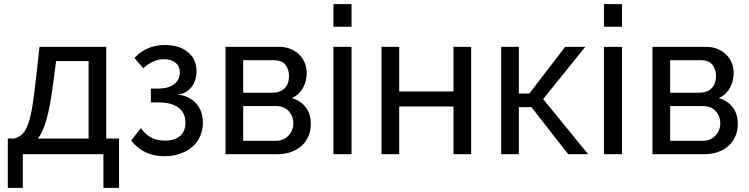

<svg xmlns="http://www.w3.org/2000/svg" viewBox="-20 -750 3646 934"><path d="M18 -76H48Q72 -82 88.5 -98Q105 -114 117 -147.5Q129 -181 138 -236.5Q147 -292 156 -376L172 -522H497V-76H559V164H483V0H91V164H18ZM411 -76V-453H253L238 -340Q224 -232 206.5 -169.5Q189 -107 164 -76Z M634 -468Q692 -531 783 -531Q852 -531 894 -496.5Q936 -462 936 -404Q936 -358 911.5 -326.5Q887 -295 845 -290Q902 -283 934.5 -246.5Q967 -210 967 -153Q967 -117 953.5 -87Q940 -57 915 -35.5Q890 -14 855.5 -2Q821 10 779 10Q679 10 618 -66L665 -127Q688 -95 716 -80.5Q744 -66 782 -66Q830 -66 856 -88.5Q882 -111 882 -153Q882 -201 848 -226.5Q814 -252 749 -252H714V-319H749Q798 -319 826.5 -340Q855 -361 855 -397Q855 -427 834 -444.5Q813 -462 777 -462Q725 -462 677 -418Z M1340 -522Q1368 -522 1392 -512.5Q1416 -503 1434 -486Q1452 -469 1462 -445.5Q1472 -422 1472 -394Q1472 -377 1468 -359.5Q1464 -342 1455.5 -325.5Q1447 -309 1433 -295Q1419 -281 1399 -273Q1442 -261 1467 -228.5Q1492 -196 1492 -147Q1492 -114 1480 -86.5Q1468 -59 1446.5 -40Q1425 -21 1395.5 -10.5Q1366 0 1330 0H1077V-522ZM1305 -299Q1343 -299 1364.5 -320.5Q1386 -342 1386 -380Q1386 -412 1369 -434.5Q1352 -457 1312 -457H1163V-299ZM1320 -65Q1360 -65 1383.5 -90.5Q1407 -116 1407 -151Q1407 -184 1385 -209Q1363 -234 1322 -234H1163V-65Z M1602 0V-522H1690V0ZM1602 -620V-730H1690V-620Z M1922 -305H2186V-522H2272V0H2186V-232H1922V0H1836V-522H1922Z M2729 -522H2827L2622 -268L2841 0H2744L2565 -229H2504V0H2418V-522H2504V-295H2555Z M2918 0V-522H3006V0ZM2918 -620V-730H3006V-620Z M3417 -522Q3445 -522 3469 -512.5Q3493 -503 3511 -486Q3529 -469 3539 -445.5Q3549 -422 3549 -394Q3549 -377 3545 -359.5Q3541 -342 3532.5 -325.5Q3524 -309 3510 -295Q3496 -281 3476 -273Q3519 -261 3544 -228.5Q3569 -196 3569 -147Q3569 -114 3557 -86.5Q3545 -59 3523.5 -40Q3502 -21 3472.5 -10.5Q3443 0 3407 0H3154V-522ZM3382 -299Q3420 -299 3441.5 -320.5Q3463 -342 3463 -380Q3463 -412 3446 -434.5Q3429 -457 3389 -457H3240V-299ZM3397 -65Q3437 -65 3460.5 -90.5Q3484 -116 3484 -151Q3484 -184 3462 -209Q3440 -234 3399 -234H3240V-65Z"/></svg>

Font: PTCRaleway Medium
Style: Regular
Weight: 500
Designer: Matt McInerney, Pablo Impallari, Rodrigo Fuenzalida
Foundry: Matt McInerney, Pablo Impallari, Rodrigo Fuenzalida
Version: Version 3.000g; ttfautohint (v1.5) -l 8 -r 28 -G 28 -x 14 -D